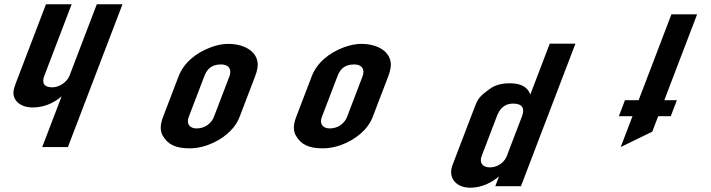

<svg xmlns="http://www.w3.org/2000/svg" viewBox="-20 -687 3320 897"><path d="M131.8 -185C181.8 -185 227.2 -202.3 267.9 -237L177.3 0H297.3L552.2 -667H432.2L304.6 -333C295.3 -308.6 262.2 -279 224 -279C184.5 -279 174.6 -300.4 187.1 -333L314.7 -667H194.7L53.3 -297C48 -283 44.7 -271.7 43.5 -263C37 -217.4 76.6 -185 131.8 -185Z M1099 -140 1171.7 -330C1177 -344 1180.7 -356.8 1182.6 -368.5C1194.4 -438.4 1129.9 -482 1046 -482C1020.2 -482 992.6 -476.5 963.4 -465.5C896.1 -440.1 839 -394.9 814.2 -330L741.5 -140C728 -104.7 727.5 -76 739.9 -54C762.6 -13.8 797.4 6 865.8 6C893.3 6 920.7 1.2 948.2 -8.5C1016.9 -32.7 1076.3 -80.5 1099 -140ZM898.8 -87C864.6 -87 850.1 -110.1 861.5 -140L933.4 -328C945 -358.3 962.1 -386 1013.1 -386C1050 -386 1063.9 -361.9 1051.7 -330L979 -140C968.9 -113.4 939.7 -87 898.8 -87Z M1721 -140 1793.7 -330C1799 -344 1802.7 -356.8 1804.6 -368.5C1816.4 -438.4 1751.9 -482 1668 -482C1642.2 -482 1614.6 -476.5 1585.4 -465.5C1518.1 -440.1 1461 -394.9 1436.2 -330L1363.5 -140C1350 -104.7 1349.5 -76 1361.9 -54C1384.6 -13.8 1419.4 6 1487.8 6C1515.3 6 1542.7 1.2 1570.2 -8.5C1638.9 -32.7 1698.3 -80.5 1721 -140ZM1520.8 -87C1486.6 -87 1472.1 -110.1 1483.5 -140L1555.4 -328C1567 -358.3 1584.1 -386 1635.1 -386C1672 -386 1685.9 -361.9 1673.7 -330L1601 -140C1590.9 -113.4 1561.7 -87 1520.8 -87Z M2311.4 137 2293.8 183H2413.8L2668.3 -483H2548.3L2457.4 -245C2445.9 -280.3 2413.9 -298 2361.4 -298C2322.2 -298 2290.3 -288.7 2265.7 -270C2224 -238.4 2214.1 -229.8 2198.9 -190L2094.1 84C2071.6 143 2109.9 190 2177.4 190C2233.5 190 2281.3 162.9 2311.4 137ZM2268.7 95C2233.5 95 2218.5 72.5 2230.2 42L2301.3 -144C2312 -172 2331 -203 2377.6 -203C2421.3 -203 2432.5 -179.9 2418.8 -144L2347.7 42C2337.9 67.8 2308.8 95 2268.7 95Z M3236.8 -620H3116.8L2963.6 -219H2899.8L2871.2 -144H2934.9L2879.9 0L3027.4 -72L3054.9 -144H3113.7L3142.3 -219H3083.6Z"/></svg>

Font: Din Kursivschrift
Style: Extended Italic
Weight: 400
Version: Version 1.089